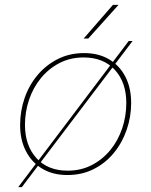

<svg xmlns="http://www.w3.org/2000/svg" viewBox="-20 -717 624 792"><path d="M258 5Q198 5 154.5 -21Q111 -47 87 -93.5Q63 -140 63 -201Q63 -259 81.5 -312.5Q100 -366 135 -407.5Q170 -449 218.5 -473.5Q267 -498 327 -498Q387 -498 430.5 -472Q474 -446 497.5 -400Q521 -354 521 -292Q521 -235 502.5 -181.5Q484 -128 449.5 -86Q415 -44 366.5 -19.5Q318 5 258 5ZM259 -13Q314 -13 358.5 -36Q403 -59 435 -98Q467 -137 484 -187.5Q501 -238 501 -292Q501 -377 454 -428.5Q407 -480 325 -480Q270 -480 225.5 -457Q181 -434 149 -395Q117 -356 100 -306Q83 -256 83 -202Q83 -117 130 -65Q177 -13 259 -13ZM55 55 511 -548H527L70 55ZM325 -558 446 -697H469L344 -558Z"/></svg>

Font: Hanken Grotesk Thin
Style: Italic
Weight: 250
Italic angle: -8°
Designer: Alfredo Marco Pradil
Foundry: Hanken Design Co.
Version: Version 3.013